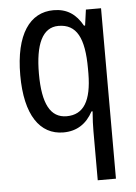

<svg xmlns="http://www.w3.org/2000/svg" viewBox="-55 -589 618 872"><g transform="rotate(-5 254.0 -153.5)"><path d="M355 16V240H438V-537H369L359 -465H354C324 -519 283 -547 222 -547C114 -547 46 -452 46 -266C46 -84 112 10 219 10C281 10 325 -20 354 -74H359C356 -39 355 -7 355 16ZM240 -62C166 -62 131 -128 131 -265C131 -399 165 -474 238 -474C321 -474 355 -409 355 -269V-246C354 -123 318 -62 240 -62Z"/></g></svg>

Font: Noto Sans Arabic UI Cn
Style: Regular
Weight: 400
Width: 3
Designer: Monotype Design Team, Nadine Chahine and Nizar Qandah
Foundry: Monotype Imaging Inc.
Version: Version 2.010